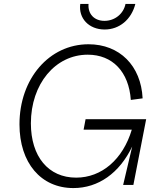

<svg xmlns="http://www.w3.org/2000/svg" viewBox="-20 -940 836 976"><path d="M353 16C480 16 587 -60 652 -195L606 0H658L723 -334H415L405 -281H650C605 -130 497 -37 367 -37C226 -37 137 -144 137 -313C137 -513 261 -662 426 -662C552 -662 635 -575 645 -432L705 -440C697 -606 588 -715 430 -715C230 -715 79 -540 79 -308C79 -112 188 16 353 16ZM512 -790C587 -790 648 -841 668 -920H618C608 -870 564 -834 511 -834C459 -834 426 -869 430 -920H388C378 -847 432 -790 512 -790Z"/></svg>

Font: Uncut Sans Light Italic
Style: Regular
Weight: 300
Italic angle: -11°
Designer: Kasper Nordkvist
Foundry: UNCUT.wtf
Version: Version 1.304;Glyphs 3.2 (3246)